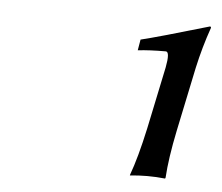

<svg xmlns="http://www.w3.org/2000/svg" viewBox="-35 -726 465 403"><g transform="rotate(5 197.5 -525.0)"><path d="M341.8 -463.9Q329.6 -405.3 327.1 -363.8L326.2 -361.8Q307.6 -363.8 288.6 -363.8Q269.5 -363.8 252 -361.8L252.4 -363.8Q266.1 -400.9 279.8 -463.9L307.1 -594.2Q313.5 -627.4 304.7 -627.9Q269.5 -627.9 245.6 -625L249.5 -647.9Q284.2 -656.2 392.1 -688Q395 -688 394.5 -685.1Q379.9 -643.6 370.1 -599.1Z"/></g></svg>

Font: Linux Biolinum Slanted O
Style: Slanted
Weight: 400
Designer: Philipp H. Poll
Foundry: Philipp H. Poll
Version: Version 1.0.4